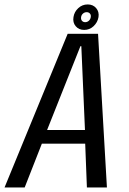

<svg xmlns="http://www.w3.org/2000/svg" viewBox="-48 -824 568 844"><path d="M-28 0 249.5 -675.5H383L422 0H334L326.5 -192.5H136L60.5 0ZM159 -252.5H325.5L309.5 -621H305.5ZM322 -692.5Q298.5 -692.5 284.8 -708.8Q271 -725 275 -749Q278.5 -772 296 -788.2Q313.5 -804.5 337.5 -804.5Q361 -804.5 374.8 -788.2Q388.5 -772 385 -749Q381 -725.5 363.5 -709Q346 -692.5 322 -692.5ZM326.5 -726.5Q335.5 -726.5 342.5 -732.8Q349.5 -739 351 -749Q352.5 -758.5 347.2 -764.5Q342 -770.5 333 -770.5Q324 -770.5 317 -764.5Q310 -758.5 308.5 -749Q307 -739 312.2 -732.8Q317.5 -726.5 326.5 -726.5Z"/></svg>

Font: Anybody
Style: Italic
Weight: 400
Italic angle: -10°
Designer: Tyler Finck
Foundry: Etcetera Type Company
Version: Version 1.010; ttfautohint (v1.8.3) -l 8 -r 50 -G 200 -x 14 